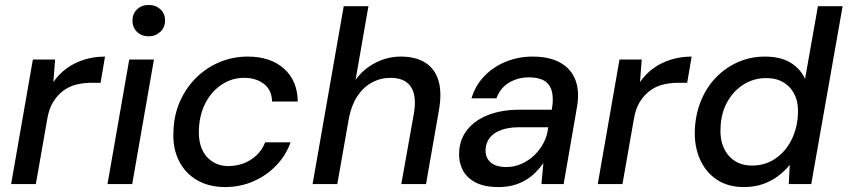

<svg xmlns="http://www.w3.org/2000/svg" viewBox="-20 -745 3430 777"><path d="M25 0 113 -504H203L196 -413Q219 -446 250 -468.5Q281 -491 320.5 -503.5Q360 -516 405 -516L387 -410H352Q319 -410 290 -403Q261 -396 237 -378.5Q213 -361 195.5 -333Q178 -305 171 -262L125 0Z M415 0 503 -504H603L515 0ZM582 -598Q553 -598 534.5 -616Q516 -634 516 -662Q516 -689 534.5 -707Q553 -725 582 -725Q610 -725 629 -707.5Q648 -690 648 -662Q648 -634 628.5 -616Q609 -598 582 -598Z M891 12Q825 12 776.5 -16.5Q728 -45 703 -96.5Q678 -148 682 -215Q684 -280 708.5 -335Q733 -390 774 -430.5Q815 -471 868.5 -493.5Q922 -516 983 -516Q1075 -516 1129.5 -467Q1184 -418 1185 -334H1081Q1080 -381 1048 -405.5Q1016 -430 968 -430Q919 -430 878.5 -403.5Q838 -377 813 -331Q788 -285 785 -223Q783 -188 791 -159.5Q799 -131 815.5 -112Q832 -93 854.5 -83Q877 -73 905 -73Q937 -73 966 -84Q995 -95 1018 -116.5Q1041 -138 1053 -169H1156Q1137 -116 1097.5 -75Q1058 -34 1005 -11Q952 12 891 12Z M1245 0 1371 -720H1471L1419 -422Q1451 -466 1499.5 -491Q1548 -516 1602 -516Q1662 -516 1701 -491.5Q1740 -467 1754.5 -418.5Q1769 -370 1756 -297L1704 0H1604L1655 -286Q1667 -357 1643 -393.5Q1619 -430 1560 -430Q1520 -430 1485 -411Q1450 -392 1426 -355.5Q1402 -319 1392 -267L1345 0Z M1997 12Q1940 12 1904 -7Q1868 -26 1852 -58Q1836 -90 1838 -128Q1840 -181 1871 -220Q1902 -259 1956.5 -280Q2011 -301 2083 -301H2213Q2221 -345 2213.5 -374.5Q2206 -404 2183 -418Q2160 -432 2121 -432Q2076 -432 2040 -410.5Q2004 -389 1989 -347H1888Q1904 -400 1940.5 -437.5Q1977 -475 2027.5 -495.5Q2078 -516 2135 -516Q2204 -516 2248 -491Q2292 -466 2309 -420.5Q2326 -375 2315 -312L2261 0H2171L2179 -85Q2165 -65 2147 -47Q2129 -29 2106 -15.5Q2083 -2 2056 5Q2029 12 1997 12ZM2029 -69Q2061 -69 2090.5 -82Q2120 -95 2143 -117.5Q2166 -140 2180.5 -168Q2195 -196 2198 -227L2199 -230H2080Q2039 -230 2008.5 -219Q1978 -208 1962 -187.5Q1946 -167 1945 -139Q1944 -106 1966 -87.5Q1988 -69 2029 -69Z M2399 0 2487 -504H2577L2570 -413Q2593 -446 2624 -468.5Q2655 -491 2694.5 -503.5Q2734 -516 2779 -516L2761 -410H2726Q2693 -410 2664 -403Q2635 -396 2611 -378.5Q2587 -361 2569.5 -333Q2552 -305 2545 -262L2499 0Z M2990 12Q2925 12 2879.5 -19Q2834 -50 2811.5 -103Q2789 -156 2792 -221Q2795 -285 2817.5 -339Q2840 -393 2878.5 -432.5Q2917 -472 2967.5 -494Q3018 -516 3075 -516Q3139 -516 3179 -491.5Q3219 -467 3238 -426L3290 -720H3390L3263 0H3172L3176 -78Q3158 -55 3131.5 -34.5Q3105 -14 3070 -1Q3035 12 2990 12ZM3024 -75Q3075 -75 3116 -102Q3157 -129 3181.5 -176Q3206 -223 3209 -281Q3212 -326 3197 -359Q3182 -392 3152.5 -410.5Q3123 -429 3081 -429Q3030 -429 2989 -403Q2948 -377 2923 -332Q2898 -287 2896 -229Q2893 -184 2908 -149Q2923 -114 2952.5 -94.5Q2982 -75 3024 -75Z"/></svg>

Font: DM Sans Medium
Style: Italic
Weight: 500
Italic angle: -10°
Designer: Colophon Foundry, Jonny Pinhorn
Foundry: Colophon Foundry
Version: Version 4.004;gftools[0.9.30]